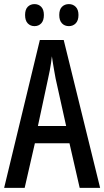

<svg xmlns="http://www.w3.org/2000/svg" viewBox="-20 -907 503 927"><path d="M364.7 0 315.4 -215.3H148.4L99.1 0H0L172.4 -713.9H287.6L463.4 0ZM299.3 -298.8 248.5 -527.8Q245.1 -546.9 241.7 -565.7Q238.3 -584.5 235.6 -601.8Q232.9 -619.1 230.5 -635.3Q229 -619.6 226.3 -602.1Q223.6 -584.5 220.2 -566.2Q216.8 -547.9 212.4 -528.8L163.1 -298.8ZM101.1 -834.5Q101.1 -861.3 114 -874.3Q127 -887.2 146.5 -887.2Q166.5 -887.2 179.2 -873.8Q191.9 -860.4 191.9 -834.5Q191.9 -808.1 179.2 -794.4Q166.5 -780.8 146.5 -780.8Q127 -780.8 114 -794.2Q101.1 -807.6 101.1 -834.5ZM266.1 -834.5Q266.1 -861.3 279.3 -874.3Q292.5 -887.2 312.5 -887.2Q332.5 -887.2 345.7 -873.8Q358.9 -860.4 358.9 -834.5Q358.9 -808.1 345.7 -794.4Q332.5 -780.8 312.5 -780.8Q292 -780.8 279.1 -794.4Q266.1 -808.1 266.1 -834.5Z"/></svg>

Font: Open Sans Condensed Medium
Style: Regular
Weight: 500
Width: 3
Designer: Monotype Design Team
Foundry: Monotype Imaging Inc.
Version: Version 3.000